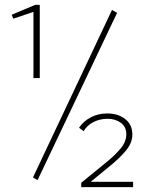

<svg xmlns="http://www.w3.org/2000/svg" viewBox="-20 -702 590 792"><path d="M118 -380V-653L35 -625L28 -641L125 -682H144V-380ZM135 41 116 30 442 -661 463 -649ZM315 70V52Q368 8 410 -25.5Q452 -59 476.5 -88Q501 -117 501 -148Q501 -179 478.5 -195.5Q456 -212 423 -212Q393 -212 366.5 -199Q340 -186 325 -161L306 -175Q324 -202 354.5 -218Q385 -234 422 -234Q468 -234 497 -210.5Q526 -187 526 -147Q526 -113 500 -81.5Q474 -50 434.5 -18Q395 14 354 48H529V70Z"/></svg>

Font: Inconsolata SemiExpanded ExtraLight
Style: Regular
Weight: 200
Width: 6
Monospace: yes
Designer: Raph Levien, Cyreal, Brenton Simpson
Foundry: Raph Levien, Cyreal, Google
Version: Version 3.001; ttfautohint (v1.8.2.53-6de2)